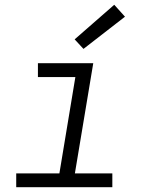

<svg xmlns="http://www.w3.org/2000/svg" viewBox="-20 -785 640 805"><path d="M48 0V-58H229L296 -462H139V-520H371L294 -58H451V0ZM330 -580 293 -620 459 -765 504 -715Z"/></svg>

Font: Iosevka SS04 Light Extended
Style: Italic
Weight: 300
Width: 7
Italic angle: -9°
Monospace: yes
Designer: Belleve Invis
Foundry: Belleve Invis
Version: Version 19.0.0; ttfautohint (v1.8.4)